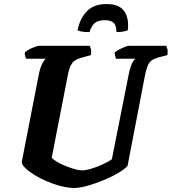

<svg xmlns="http://www.w3.org/2000/svg" viewBox="-20 -931 850 951"><path d="M348 0Q318 0 282.5 -9Q247 -18 212 -33Q177 -48 149 -65.5Q121 -83 104 -100Q87 -117 88 -130L172 -561Q178 -592 188 -613Q198 -634 207 -640H110Q108 -645 105 -652.5Q102 -660 103 -671Q111 -679 125 -686.5Q139 -694 153 -699Q167 -704 173 -704H424Q427 -700 430 -688.5Q433 -677 430 -658L383 -645Q352 -637 338 -619Q324 -601 316 -559L236 -149Q246 -139 265 -128Q284 -117 307 -108Q330 -99 351 -93Q372 -87 383 -87Q404 -87 432.5 -95.5Q461 -104 489 -117Q517 -130 534 -142L617 -560Q624 -596 633.5 -616Q643 -636 651 -640H555Q554 -643 551 -652Q548 -661 548 -671Q555 -678 569.5 -685.5Q584 -693 598 -698.5Q612 -704 618 -704H804Q806 -699 809 -688Q812 -677 809 -658L766 -647Q749 -642 736 -635Q723 -628 714 -610Q705 -592 697 -552L612 -110Q599 -94 567 -75Q535 -56 494 -39Q453 -22 414 -11Q375 0 348 0ZM423 -772Q397 -772 383 -775Q369 -778 364 -781Q377 -843 412 -877Q447 -911 507 -911Q571 -911 595.5 -875.5Q620 -840 613 -781Q607 -778 591.5 -775Q576 -772 557 -772Q556 -808 541.5 -819.5Q527 -831 498 -831Q469 -831 452 -819Q435 -807 423 -772Z"/></svg>

Font: Texturina Medium 12pt ExtraBold
Style: Italic
Weight: 800
Italic angle: -11°
Version: Version 1.002